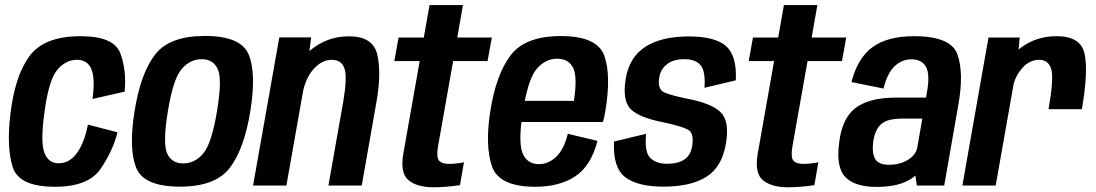

<svg xmlns="http://www.w3.org/2000/svg" viewBox="-20 -746 4408 772"><path d="M200.5 5Q56.5 5 31.2 -73.8Q6 -152.5 21.5 -284Q39 -439 98 -519.8Q157 -600.5 304 -600.5Q439 -600.5 464.2 -530.8Q489.5 -461 481 -377.5L352 -348Q363 -430.5 347.5 -468Q332 -505.5 289 -505.5Q243.5 -505.5 209.2 -463.8Q175 -422 158 -288.5Q142.5 -176 158.2 -132.8Q174 -89.5 216 -89.5Q259 -89.5 289 -130.2Q319 -171 333.5 -245L452.5 -214Q434 -140 384.8 -67.5Q335.5 5 200.5 5Z M704 4.5Q557.5 4.5 527.2 -72.2Q497 -149 521 -299Q545.5 -451.5 603.5 -526.5Q661.5 -601.5 803.5 -601.5Q950 -601.5 980.5 -525.5Q1011 -449.5 986.5 -299Q962 -147 904 -71.2Q846 4.5 704 4.5ZM717 -89Q763.5 -89 797.2 -129Q831 -169 852.5 -298.5Q874 -427.5 855.8 -467.8Q837.5 -508 791 -508Q744 -508 710 -468Q676 -428 655 -298.5Q634 -169.5 652 -129.2Q670 -89 717 -89Z M997.5 0 1103 -595.5H1231L1224 -540.5Q1292.5 -600 1383.5 -600Q1480 -600 1497 -526.5Q1514 -453 1494 -338L1434.5 0H1300.5L1359.5 -333.5Q1377 -435 1365.2 -470.2Q1353.5 -505.5 1314 -505.5Q1274 -505.5 1240.5 -468Q1211 -434 1199 -381.5L1131.5 0Z M1723.5 7Q1656.5 7 1622.2 -21.8Q1588 -50.5 1602 -130L1667.5 -500.5H1565.5L1582.5 -595H1684L1707 -725.5H1841.5L1818.5 -595H1957.5L1940.5 -500.5H1802L1741.5 -159Q1733.5 -114 1745 -100.5Q1756.5 -87 1786 -87Q1812.5 -87 1845.5 -93.5L1829.5 -1.5Q1770.5 7 1723.5 7Z M2132.5 5Q1986.5 5 1958.2 -77Q1930 -159 1951 -296.5Q1973.5 -443.5 2032 -522.2Q2090.5 -601 2235 -601Q2381.5 -601 2409.8 -522Q2438 -443 2414 -299.5Q2410 -274.5 2404.5 -255.5H2076.5Q2066.5 -166.5 2081 -130.5Q2099 -86 2147.5 -86Q2184.5 -86 2216 -115.2Q2247.5 -144.5 2263 -208L2382.5 -179.5Q2356 -78 2292.2 -36.5Q2228.5 5 2132.5 5ZM2090 -340.5H2287.5Q2302 -434 2285.5 -471Q2267.5 -510 2220.5 -510Q2173 -510 2138 -469Q2109.5 -435.5 2090 -340.5Z M2647.5 4.5Q2543 4.5 2493.2 -34.2Q2443.5 -73 2449 -177L2578 -208Q2570.5 -135.5 2594.2 -111.5Q2618 -87.5 2661.5 -87.5Q2707 -87.5 2732.2 -105Q2757.5 -122.5 2763 -159Q2772 -212 2744.8 -225.5Q2717.5 -239 2651 -253.5Q2550.5 -272.5 2516 -307.2Q2481.5 -342 2496 -430Q2510.5 -516.5 2575.2 -558Q2640 -599.5 2749 -599.5Q2856.5 -599.5 2900 -560Q2943.5 -520.5 2938.5 -423L2812.5 -393Q2817.5 -458 2797.5 -483Q2777.5 -508 2731.5 -508Q2688 -508 2661.8 -487.8Q2635.5 -467.5 2630.5 -433Q2623 -386.5 2651.5 -374.2Q2680 -362 2744 -349Q2841.5 -330.5 2877.8 -294.5Q2914 -258.5 2899 -169.5Q2883 -74.5 2820.2 -35Q2757.5 4.5 2647.5 4.5Z M3148.5 7Q3081.5 7 3047.2 -21.8Q3013 -50.5 3027 -130L3092.5 -500.5H2990.5L3007.5 -595H3109L3132 -725.5H3266.5L3243.5 -595H3382.5L3365.5 -500.5H3227L3166.5 -159Q3158.5 -114 3170 -100.5Q3181.5 -87 3211 -87Q3237.5 -87 3270.5 -93.5L3254.5 -1.5Q3195.5 7 3148.5 7Z M3666.5 0 3660.5 -40Q3655.5 -36 3650 -31.5Q3599 5.5 3506 5.5Q3417 5.5 3379 -34Q3341 -73.5 3354 -171.5Q3365.5 -271 3420.5 -312.2Q3475.5 -353.5 3582 -353.5H3703.5L3707 -375Q3720 -445.5 3703.5 -476.5Q3687 -507.5 3644.5 -507.5Q3606.5 -507.5 3577 -479.5Q3547.5 -451.5 3532.5 -390L3403.5 -416Q3428.5 -513.5 3489 -557Q3549.5 -600.5 3655.5 -600.5Q3804 -600.5 3830 -526.5Q3856 -452.5 3833.5 -325L3776.5 0ZM3668 -152 3688.5 -269H3606Q3547.5 -269 3523 -247Q3498.5 -225 3491.5 -179Q3485 -133.5 3498 -108.5Q3511 -83.5 3554.5 -83.5Q3599 -83.5 3631 -103.5Q3662.5 -123.5 3668 -152Z M4196 -307Q4218 -431 4206.8 -468.2Q4195.5 -505.5 4159 -505.5Q4118.5 -505.5 4089 -471Q4065 -442.5 4056 -410L3983.5 0H3849.5L3954.5 -595H4080L4075.5 -546.5Q4078.5 -549 4082 -552Q4144.5 -600.5 4228.5 -600.5Q4326.5 -600.5 4341.2 -528.5Q4356 -456.5 4330 -307Z"/></svg>

Font: Anybody SemiBold
Style: Italic
Weight: 600
Italic angle: -10°
Designer: Tyler Finck
Foundry: Etcetera Type Company
Version: Version 1.010; ttfautohint (v1.8.3) -l 8 -r 50 -G 200 -x 14 